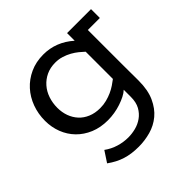

<svg xmlns="http://www.w3.org/2000/svg" viewBox="-155 -528 833 833"><g transform="rotate(-45 261.0 -112.0)"><path d="M236.8 175.8Q213.9 175.8 194.3 173.1Q174.8 170.4 157 164.8Q139.2 159.2 122.3 150.4Q105.5 141.6 88.4 129.4L121.1 79.6Q146 97.7 174.8 106.4Q203.6 115.2 233.4 115.2Q255.4 115.2 278.6 109.4Q301.8 103.5 321 89.8Q340.3 76.2 352.8 54Q365.2 31.7 365.2 -1.5V-45.4Q355 -35.6 339.1 -27.6Q323.2 -19.5 304.2 -13.2Q285.2 -6.8 264.4 -3.4Q243.7 0 223.6 0Q178.2 0 142.1 -15.1Q106 -30.3 80.6 -56.4Q55.2 -82.5 41.7 -117.4Q28.3 -152.3 28.3 -191.4Q28.3 -233.9 42.2 -271.7Q56.2 -309.6 82 -338.1Q107.9 -366.7 144.5 -383.5Q181.2 -400.4 226.6 -400.4Q304.2 -400.4 365.2 -346.2V-393.1H512.2V-338.9H438.5V-186Q438.5 -158.2 438.5 -130.9Q438.5 -103.5 438.7 -81.5Q439 -59.6 439 -45.2Q439 -30.8 439 -27.8Q439 30.3 421.1 69.3Q403.3 108.4 374.8 132.1Q346.2 155.8 310.1 165.8Q273.9 175.8 236.8 175.8ZM236.8 -61Q257.8 -61 276.6 -65.9Q295.4 -70.8 311.5 -78.1Q327.6 -85.4 341.1 -94.5Q354.5 -103.5 365.2 -111.8V-278.8Q355.5 -288.1 342.5 -298.6Q329.6 -309.1 313.5 -318.1Q297.4 -327.1 278.6 -333Q259.8 -338.9 238.3 -338.9Q207.5 -338.9 183.1 -327.4Q158.7 -315.9 141.4 -296.1Q124 -276.4 115 -249.8Q106 -223.1 106 -193.4Q106 -166 114.7 -141.8Q123.5 -117.7 140.1 -99.6Q156.7 -81.5 181.2 -71.3Q205.6 -61 236.8 -61Z"/></g></svg>

Font: Rokkitt
Style: Regular
Weight: 400
Version: Version 1.2; ttfautohint (v1.5) -l 7 -r 28 -G 50 -x 13 -D la